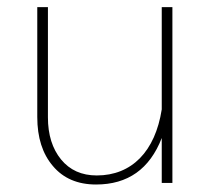

<svg xmlns="http://www.w3.org/2000/svg" viewBox="-20 -503 595 528"><path d="M82.5 -181.2C82.5 -125 96.7 -80.1 125.5 -46.4C153.8 -12.7 193.4 4.4 244.1 4.4C331.5 4.4 391.6 -38.1 424.8 -123.5V0H454.1V-483.4H424.8V-202.1C406.7 -86.4 342.3 -20.5 246.1 -20.5C204.6 -20.5 171.9 -35.2 147.9 -64.5C124 -93.8 111.8 -132.3 111.8 -180.2V-483.4H82.5Z"/></svg>

Font: Estedad Thin
Style: Regular
Weight: 100
Designer: Amin Abedi
Version: Version 7.3